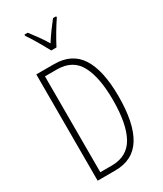

<svg xmlns="http://www.w3.org/2000/svg" viewBox="-232 -1033 946 1117"><g transform="rotate(-30 240.5 -474.5)"><path d="M428 -364Q428 -184 371.5 -92Q315 0 195 0H77V-714H197Q316 -714 372 -626Q428 -538 428 -364ZM389 -362Q389 -514 345 -596.5Q301 -679 195 -679H115V-35H192Q296 -35 342.5 -118Q389 -201 389 -362ZM222 -791Q209 -815 193 -843.5Q177 -872 161 -898Q145 -924 133 -941V-949H155Q174 -925 197 -893Q220 -861 239 -829Q260 -862 279.5 -889Q299 -916 325 -949H346V-941Q324 -909 299.5 -867.5Q275 -826 257 -791Z"/></g></svg>

Font: Noto Sans Gujarati ExtraCondensed ExtraLight
Style: Regular
Weight: 200
Width: 2
Designer: Jelle Bosma - Monotype Design Team, Universal Thirst
Foundry: Monotype Imaging Inc.
Version: Version 2.106; ttfautohint (v1.8.4.7-5d5b)